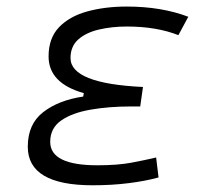

<svg xmlns="http://www.w3.org/2000/svg" viewBox="-20 -547 626 577"><path d="M258.3 9.8Q63.5 9.8 63.5 -106Q63.5 -174.3 110.1 -210.2Q156.7 -246.1 230 -256.8L231.9 -267.1Q126 -296.9 126 -377.4Q126 -432.6 157.5 -465.3Q189 -498 242.4 -512.7Q295.9 -527.3 360.8 -527.3Q465.3 -527.3 545.9 -496.6L516.1 -441.4Q450.2 -467.3 361.3 -467.3Q316.4 -467.3 277.6 -458.3Q238.8 -449.2 215.3 -428.5Q191.9 -407.7 191.9 -372.6Q191.9 -295.9 409.7 -285.6L401.4 -227.1H374Q307.6 -227.1 252.4 -217.5Q197.3 -208 164.1 -185.1Q130.9 -162.1 130.9 -120.6Q130.9 -50.3 272.5 -50.3Q333.5 -50.3 375 -58.1Q416.5 -65.9 449.2 -73.7L456.5 -13.7Q417 -2.9 366.9 3.4Q316.9 9.8 258.3 9.8Z"/></svg>

Font: Cascadia Mono Light
Style: Italic
Weight: 300
Italic angle: -10°
Monospace: yes
Designer: Aaron Bell
Foundry: Saja Typeworks
Version: Version 2404.023; ttfautohint (v1.8.4)